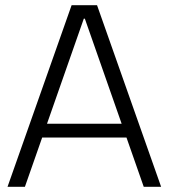

<svg xmlns="http://www.w3.org/2000/svg" viewBox="-20 -720 650 740"><path d="M256 -700H354L601 0H534L307 -648H303L76 0H9ZM129 -243H480V-190H129Z"/></svg>

Font: Pathway Extreme 8pt Thin 12pt ExtraLight
Style: Regular
Weight: 250
Version: Version 1.001;gftools[0.9.26]